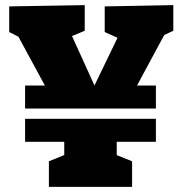

<svg xmlns="http://www.w3.org/2000/svg" viewBox="-20 -730 711 750"><path d="M78 -306V-396H185L171 -367L43 -603L78 -573L16 -605V-705L311 -710V-610L240 -580L250 -614L365 -361H332L450 -605L464 -571L389 -605V-705L657 -710V-610L594 -580L630 -609L497 -362L481 -396H589V-306ZM171 0V-100L257 -135L231 -95V-206L263 -176H78V-266H589V-176H398L436 -209V-95L409 -135L496 -100V0Z"/></svg>

Font: Bitter Thin Black
Style: Regular
Weight: 900
Version: Version 3.020